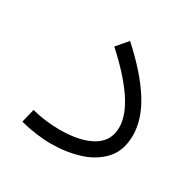

<svg xmlns="http://www.w3.org/2000/svg" viewBox="-114 -593 721 716"><g transform="rotate(30 246.5 -235.5)"><path d="M437.5 -175.3Q437.5 -109.4 401.6 -70.1Q365.7 -30.8 308.8 -13.2Q252 4.4 189 4.4Q124 4.4 54.7 -13.7L68.8 -72.3Q102.1 -64 131.3 -60.5Q160.6 -57.1 189 -57.1Q277.3 -57.1 327.9 -86.7Q378.4 -116.2 378.4 -175.3Q378.4 -227.5 335.9 -290.5Q293.5 -353.5 211.4 -427.7L252 -475.1Q343.8 -392.6 390.6 -318.4Q437.5 -244.1 437.5 -175.3Z"/></g></svg>

Font: Estedad-FD Light
Style: Regular
Weight: 300
Designer: Amin Abedi
Version: Version 7.3